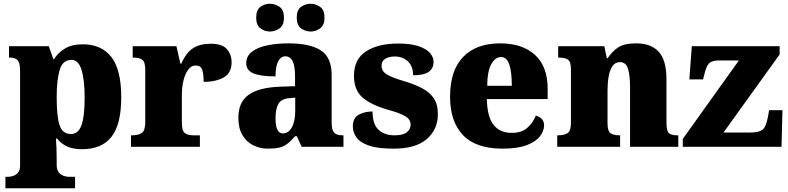

<svg xmlns="http://www.w3.org/2000/svg" viewBox="-20 -782 4200 1023"><path d="M9 221V160H24Q33 160 48 156Q63 152 75 139Q87 126 87 100V-403Q87 -450 72.5 -462.5Q58 -475 33 -475H28V-536H240L264 -467H268Q289 -501 326 -523.5Q363 -546 421 -546Q521 -546 573.5 -478Q626 -410 626 -264Q626 -119 574 -53Q522 13 418 13Q369 13 337.5 -1.5Q306 -16 284 -44H278Q280 -19 281 8.5Q282 36 282 66V96Q282 124 294 137.5Q306 151 321 155.5Q336 160 344 160H380V221ZM358 -68Q397 -68 414 -114.5Q431 -161 431 -261Q431 -356 414.5 -409.5Q398 -463 361 -463Q314 -463 298 -409.5Q282 -356 282 -264Q282 -161 297.5 -114.5Q313 -68 358 -68Z M678 0V-61H683Q717 -61 735.5 -73.5Q754 -86 754 -133V-407Q754 -451 739 -463Q724 -475 691 -475H687V-536H920L941 -443H946Q972 -502 1009 -525.5Q1046 -549 1104 -549Q1163 -549 1188.5 -520.5Q1214 -492 1214 -450Q1214 -394 1173 -370Q1132 -346 1065 -346Q1065 -387 1057.5 -410Q1050 -433 1022 -433Q999 -433 982.5 -410.5Q966 -388 957.5 -352.5Q949 -317 949 -278V-128Q949 -84 965.5 -72.5Q982 -61 1010 -61H1045V0Z M1408 10Q1365 10 1329 -8Q1293 -26 1271.5 -62.5Q1250 -99 1250 -155Q1250 -238 1305 -277Q1360 -316 1471 -320L1552 -323V-375Q1552 -431 1539 -456.5Q1526 -482 1500 -482Q1476 -482 1462 -455Q1448 -428 1448 -375Q1369 -375 1330.5 -391Q1292 -407 1292 -445Q1292 -483 1322.5 -506.5Q1353 -530 1404.5 -540.5Q1456 -551 1517 -551Q1632 -551 1689.5 -513.5Q1747 -476 1747 -383V-131Q1747 -91 1759.5 -76Q1772 -61 1806 -61H1810V0H1587L1562 -56H1552Q1530 -30 1510.5 -15.5Q1491 -1 1467.5 4.5Q1444 10 1408 10ZM1487 -71Q1517 -71 1535 -103.5Q1553 -136 1553 -191V-262L1522 -259Q1480 -256 1464 -229.5Q1448 -203 1448 -152Q1448 -71 1487 -71ZM1636 -614Q1607 -614 1584 -631Q1561 -648 1561 -688Q1561 -729 1584 -745.5Q1607 -762 1636 -762Q1662 -762 1685.5 -745.5Q1709 -729 1709 -688Q1709 -648 1685.5 -631Q1662 -614 1636 -614ZM1418 -614Q1390 -614 1367.5 -631Q1345 -648 1345 -688Q1345 -729 1367.5 -745.5Q1390 -762 1418 -762Q1446 -762 1469.5 -745.5Q1493 -729 1493 -688Q1493 -648 1469.5 -631Q1446 -614 1418 -614Z M2078 10Q1994 10 1946.5 -6Q1899 -22 1879.5 -49.5Q1860 -77 1860 -109Q1860 -153 1891 -170.5Q1922 -188 1965 -188Q1965 -119 1997.5 -90Q2030 -61 2081 -61Q2129 -61 2148.5 -78Q2168 -95 2168 -117Q2168 -146 2139 -163Q2110 -180 2048 -197Q1957 -223 1911.5 -262.5Q1866 -302 1866 -378Q1866 -467 1930.5 -508.5Q1995 -550 2101 -550Q2170 -550 2211.5 -535.5Q2253 -521 2271.5 -499Q2290 -477 2290 -453Q2290 -417 2264 -399Q2238 -381 2181 -381Q2181 -430 2153 -455.5Q2125 -481 2084 -481Q2053 -481 2033 -469Q2013 -457 2013 -432Q2013 -404 2037.5 -387.5Q2062 -371 2132 -350Q2186 -334 2227 -313Q2268 -292 2290.5 -259.5Q2313 -227 2313 -174Q2313 -92 2254 -41Q2195 10 2078 10Z M2657 10Q2515 10 2446.5 -62.5Q2378 -135 2378 -266Q2378 -407 2448 -479Q2518 -551 2645 -551Q2763 -551 2830.5 -489.5Q2898 -428 2898 -309V-254H2574Q2576 -160 2609.5 -117Q2643 -74 2707 -74Q2758 -74 2788.5 -100Q2819 -126 2835 -166Q2854 -161 2866.5 -148Q2879 -135 2879 -115Q2879 -85 2857 -56Q2835 -27 2786.5 -8.5Q2738 10 2657 10ZM2707 -325Q2707 -399 2693.5 -438.5Q2680 -478 2650 -478Q2618 -478 2597 -439Q2576 -400 2576 -325Z M2949 0V-61H2953Q2987 -61 3004.5 -73Q3022 -85 3022 -128V-412Q3022 -453 3006.5 -464Q2991 -475 2958 -475H2954V-536H3200L3213 -472H3218Q3237 -503 3270 -527Q3303 -551 3369 -551Q3449 -551 3490 -506Q3531 -461 3531 -360V-131Q3531 -85 3543.5 -73Q3556 -61 3590 -61H3594V0H3337V-317Q3337 -381 3326 -416Q3315 -451 3283 -451Q3258 -451 3243.5 -430Q3229 -409 3223 -375Q3217 -341 3217 -301V-125Q3217 -85 3232 -73Q3247 -61 3280 -61H3284V0Z M3618 0V-42L3917 -460H3813Q3781 -460 3764 -449.5Q3747 -439 3736 -398L3726 -359H3653L3666 -536H4134V-492L3835 -76H3980Q4022 -76 4041.5 -90Q4061 -104 4071 -156L4078 -195H4149L4144 0Z"/></svg>

Font: Noto Serif Telugu Black
Style: Regular
Weight: 900
Designer: Jelle Bosma - Monotype Design Team
Foundry: Monotype Imaging Inc.
Version: Version 2.005; ttfautohint (v1.8.4.7-5d5b)